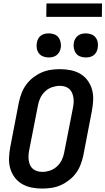

<svg xmlns="http://www.w3.org/2000/svg" viewBox="-20 -1084 613 1116"><path d="M225 12Q193 12 163 6Q133 0 107.5 -15Q82 -30 64.5 -54Q47 -78 39 -107Q31 -136 32.5 -168Q34 -200 40 -231L90 -491Q96 -518 106 -544Q116 -570 133 -593Q150 -616 173.5 -634Q197 -652 222.5 -663Q248 -674 274.5 -678Q301 -682 328 -682Q360 -682 390.5 -676Q421 -670 446.5 -655Q472 -640 489.5 -616Q507 -592 515 -563Q523 -534 521.5 -502Q520 -470 514 -439L464 -179Q458 -152 448 -126Q438 -100 421 -77Q404 -54 380.5 -36Q357 -18 331.5 -7Q306 4 279 8Q252 12 225 12ZM227 -85Q248 -85 270.5 -92.5Q293 -100 311 -116.5Q329 -133 339 -154Q349 -175 353 -197L404 -457Q407 -472 408 -487.5Q409 -503 406.5 -518Q404 -533 398 -546Q392 -559 381.5 -568Q371 -577 357 -581Q343 -585 327 -585Q306 -585 283.5 -577.5Q261 -570 243 -553.5Q225 -537 215 -516Q205 -495 201 -473L150 -213Q147 -198 146 -182.5Q145 -167 147 -152Q149 -137 155 -124Q161 -111 172 -102Q183 -93 197 -89Q211 -85 227 -85ZM478 -750Q461 -750 445.5 -756Q430 -762 421 -775Q412 -788 409 -805Q406 -822 410 -839Q412 -850 418.5 -860.5Q425 -871 435 -878Q445 -885 456.5 -887.5Q468 -890 479 -890Q496 -890 511.5 -884Q527 -878 536.5 -865Q546 -852 548.5 -835Q551 -818 547 -801Q545 -790 539 -779.5Q533 -769 523 -762Q513 -755 501.5 -752.5Q490 -750 478 -750ZM263 -750Q246 -750 230.5 -756Q215 -762 205.5 -775Q196 -788 193.5 -805Q191 -822 195 -839Q197 -850 203 -860.5Q209 -871 219 -878Q229 -885 240.5 -887.5Q252 -890 264 -890Q281 -890 296.5 -884Q312 -878 321 -865Q330 -852 333 -835Q336 -818 332 -801Q330 -790 323.5 -779.5Q317 -769 307 -762Q297 -755 285.5 -752.5Q274 -750 263 -750ZM572 -986H249L250 -1064H573Z"/></svg>

Font: Lode
Style: Bold Italic
Weight: 700
Italic angle: -11°
Monospace: yes
Designer: Belleve Invis
Foundry: Belleve Invis
Version: Version 29.2.0; ttfautohint (v1.8.3)